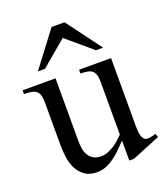

<svg xmlns="http://www.w3.org/2000/svg" viewBox="-131 -783 777 890"><g transform="rotate(-20 258.0 -337.5)"><path d="M376.5 15.1H353.5V-83.5L320.3 -49.8Q303.2 -32.2 283.7 -17.8Q264.2 -3.4 242.4 5.9Q220.7 15.1 196.8 15.1Q159.2 15.1 136 -1.5Q112.8 -18.1 99.6 -43.9Q86.4 -69.8 82.3 -101.8Q78.1 -133.8 78.1 -164.1V-370.1Q78.1 -392.6 74 -406.7Q69.8 -420.9 60.5 -428.5Q51.3 -436 36.4 -438.7Q21.5 -441.4 0 -441.4V-460H162.6V-152.8Q162.6 -132.8 165.5 -114Q168.5 -95.2 177 -80.6Q185.5 -65.9 200.4 -56.9Q215.3 -47.9 238.8 -47.9Q255.4 -47.9 271.2 -54Q287.1 -60.1 302 -69.3Q316.9 -78.6 329.8 -90.3Q342.8 -102.1 353.5 -113.3V-374Q353.5 -395.5 349.1 -408.4Q344.7 -421.4 335.7 -428.7Q326.7 -436 312.3 -438.7Q297.9 -441.4 278.8 -441.4V-460H436.5V-121.1Q436.5 -113.8 437.3 -101.8Q438 -89.8 440.9 -78.9Q443.8 -67.9 450.2 -59.8Q456.5 -51.8 467.8 -51.8Q488.8 -51.8 509.3 -60.1L516.1 -42ZM383.3 -518.1 257.8 -624.5 131.8 -518.1H96.7L226.6 -689.9H290.5L418.5 -518.1Z"/></g></svg>

Font: Simplified Naskh
Style: Regular
Weight: 400
Designer: SIL International
Foundry: Arabeyes
Version: 1.02_alpha